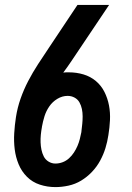

<svg xmlns="http://www.w3.org/2000/svg" viewBox="-20 -755 540 783"><path d="M206 8Q173 8 142.5 -2Q112 -12 90 -34Q68 -56 56 -85Q44 -114 40 -146Q36 -178 38 -211.5Q40 -245 45 -277Q51 -316 64 -353Q77 -390 95 -424.5Q113 -459 135 -493Q157 -527 180 -561L296 -735H425L272 -507Q264 -495 255.5 -483Q247 -471 238 -459Q244 -460 249.5 -460Q255 -460 261 -460Q292 -460 320.5 -451.5Q349 -443 371 -424.5Q393 -406 406 -380Q419 -354 424.5 -325Q430 -296 428.5 -265Q427 -234 422 -204Q418 -177 410 -151Q402 -125 388.5 -100Q375 -75 355 -54Q335 -33 311 -18.5Q287 -4 259.5 2Q232 8 206 8ZM206 -88Q221 -88 235.5 -93.5Q250 -99 261.5 -109.5Q273 -120 281.5 -133Q290 -146 296 -160Q302 -174 305.5 -188Q309 -202 312 -217Q312 -218 312 -218.5Q312 -219 312 -219Q314 -235 315.5 -250Q317 -265 317 -280.5Q317 -296 314 -310.5Q311 -325 304 -337.5Q297 -350 284 -357Q271 -364 256 -364Q234 -364 214 -352Q194 -340 181 -321Q168 -302 161.5 -281Q155 -260 151 -238Q151 -238 151 -237.5Q151 -237 151 -237Q148 -221 146.5 -205.5Q145 -190 145.5 -174.5Q146 -159 149 -144.5Q152 -130 158.5 -117Q165 -104 178 -96Q191 -88 206 -88Z"/></svg>

Font: Iosevka Slab Oblique
Style: Bold
Weight: 700
Italic angle: -9°
Monospace: yes
Designer: Belleve Invis
Foundry: Belleve Invis
Version: Version 11.1.1; ttfautohint (v1.8.3)